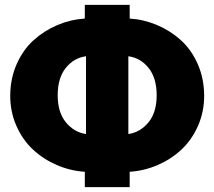

<svg xmlns="http://www.w3.org/2000/svg" viewBox="-20 -768 880 788"><path d="M328.1 0V-63Q268.1 -66.9 212.9 -90.8Q157.7 -114.7 115 -154.5Q72.3 -194.3 46.9 -252.4Q21.5 -310.5 22 -377Q22.5 -446.3 48.6 -505.1Q74.7 -564 117.9 -603Q161.1 -642.1 215.3 -665Q269.5 -688 328.1 -691.9V-748H512.2V-691.9Q570.8 -688 625 -665Q679.2 -642.1 722.4 -603Q765.6 -564 791.5 -505.1Q817.4 -446.3 817.9 -377Q818.4 -310.5 793 -252.4Q767.6 -194.3 725.1 -154.5Q682.6 -114.7 627.4 -90.8Q572.3 -66.9 512.2 -63V0ZM333 -217.8V-537.1Q282.7 -530.3 249.8 -489Q216.8 -447.8 216.8 -377Q216.8 -306.6 250.5 -265.9Q284.2 -225.1 333 -217.8ZM506.8 -217.8Q555.7 -225.1 589.4 -265.9Q623 -306.6 623 -377Q623 -447.3 590.1 -488.8Q557.1 -530.3 506.8 -537.1Z"/></svg>

Font: Rawline Black
Style: Regular
Weight: 900
Designer: Matt McInerney, Pablo Impallari, Rodrigo Fuenzalida
Foundry: Matt McInerney, Pablo Impallari, Rodrigo Fuenzalida
Version: Version 4.020;PS 004.020;hotconv 1.0.88;makeotf.lib2.5.64775